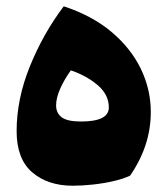

<svg xmlns="http://www.w3.org/2000/svg" viewBox="-20 -573 525 603"><path d="M208.5 10.3Q130.4 10.3 81.3 -31.7Q32.2 -73.7 32.2 -161.1Q32.2 -262.2 74 -365Q115.7 -467.8 180.2 -553.2Q269.5 -523.9 330.3 -472.7Q391.1 -421.4 422.4 -356.7Q453.6 -292 453.6 -221.2Q453.6 -115.7 388.7 -21.5Q368.7 -11.7 337.4 -4.4Q306.2 2.9 272 6.6Q237.8 10.3 208.5 10.3ZM202.6 -352.1Q182.6 -324.7 169.4 -295.2Q156.2 -265.6 156.2 -242.2Q156.2 -217.8 173.8 -204.6Q191.4 -191.4 234.4 -191.4Q321.8 -191.4 321.8 -235.4Q321.8 -275.4 287.6 -304.9Q253.4 -334.5 202.6 -352.1Z"/></svg>

Font: Pinar-DS1-FD ExtraBold
Style: Regular
Weight: 800
Designer: Amin Abedi
Version: Version 2.000